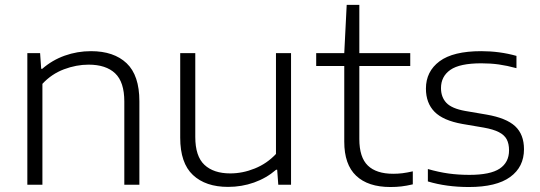

<svg xmlns="http://www.w3.org/2000/svg" viewBox="-20 -760 2221 790"><path d="M92.5 -541.5H145L149.5 -477H154Q194.5 -512.5 246.2 -531Q298 -549.5 354.5 -549.5Q448.5 -549.5 501 -499.8Q553.5 -450 553.5 -343.5V0H491.5V-342.5Q491.5 -422.5 453.8 -458.2Q416 -494 344.5 -494Q294 -494 243 -474.8Q192 -455.5 154.5 -415V0H92.5Z M721.5 -193.5V-541.5H783.5V-196.5Q783.5 -117 821.2 -81.8Q859 -46.5 927.5 -46.5Q978.5 -46.5 1028.5 -66.8Q1078.5 -87 1115.5 -126.5V-541.5H1177.5V0H1125L1120.5 -61.5H1116Q1076 -27 1025.2 -9Q974.5 9 918.5 9Q826 9 773.8 -40Q721.5 -89 721.5 -193.5Z M1678.5 -55V-1.5Q1653 4.5 1631.8 7Q1610.5 9.5 1586.5 9.5Q1494.5 9.5 1445.5 -36.8Q1396.5 -83 1396.5 -177V-488.5H1281V-541.5H1396.5L1406.5 -740H1458.5V-541.5H1668V-488.5H1458.5V-188Q1458.5 -112.5 1493.5 -78.8Q1528.5 -45 1598 -45Q1617 -45 1635.5 -47.2Q1654 -49.5 1678.5 -55Z M1740.5 -13.5V-64.5Q1786 -51.5 1826.2 -46Q1866.5 -40.5 1911.5 -40.5Q1997.5 -40.5 2036 -66.2Q2074.5 -92 2074.5 -141.5Q2074.5 -168.5 2065 -186.5Q2055.5 -204.5 2032.8 -216.2Q2010 -228 1970.5 -235L1882.5 -250Q1803.5 -264 1768 -300Q1732.5 -336 1732.5 -395.5Q1732.5 -466 1788.5 -507.8Q1844.5 -549.5 1960 -549.5Q2036 -549.5 2105 -530V-479.5Q2066.5 -490 2032.5 -494.8Q1998.5 -499.5 1960.5 -499.5Q1871.5 -499.5 1833 -472.5Q1794.5 -445.5 1794.5 -397.5Q1794.5 -360.5 1816.5 -337Q1838.5 -313.5 1894 -303.5L1982 -288.5Q2063 -274.5 2099.5 -240.8Q2136 -207 2136 -146Q2136 -73 2079.2 -31.8Q2022.5 9.5 1909.5 9.5Q1816.5 9.5 1740.5 -13.5Z"/></svg>

Font: Encode Sans Expanded Light
Style: Regular
Weight: 300
Width: 7
Designer: Multiple Designers
Foundry: Impallari Type
Version: Version 2.000